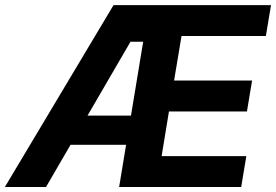

<svg xmlns="http://www.w3.org/2000/svg" viewBox="-41 -748 1104 768"><path d="M-21.5 0 413.1 -727.5H1043L1022.5 -604H685.1L655.3 -425.8H967.3L946.8 -302.2H634.8L605.5 -123.5H944.3L923.8 0H435.5L463.4 -168.9H241.2L143.1 0ZM309.1 -285.6H482.9L531.7 -581.1H481Z"/></svg>

Font: Inter
Style: Bold Italic
Weight: 700
Italic angle: -9.39999°
Designer: Rasmus Andersson
Foundry: rsms
Version: Version 4.001;git-9221beed3